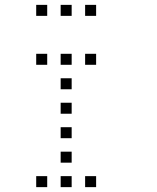

<svg xmlns="http://www.w3.org/2000/svg" viewBox="-20 -793 640 785"><path d="M129 -773Q128 -773 128 -773Q128 -773 128 -772V-729Q128 -728 128 -728Q128 -728 129 -728H172Q173 -728 173 -728Q173 -728 173 -729V-772Q173 -773 173 -773Q173 -773 172 -773ZM229 -773Q228 -773 228 -773Q228 -773 228 -772V-729Q228 -728 228 -728Q228 -728 229 -728H272Q273 -728 273 -728Q273 -728 273 -729V-772Q273 -773 273 -773Q273 -773 272 -773ZM329 -773Q328 -773 328 -773Q328 -773 328 -772V-729Q328 -728 328 -728Q328 -728 329 -728H372Q373 -728 373 -728Q373 -728 373 -729V-772Q373 -773 373 -773Q373 -773 372 -773ZM129 -573Q128 -573 128 -573Q128 -573 128 -572V-529Q128 -528 128 -528Q128 -528 129 -528H172Q173 -528 173 -528Q173 -528 173 -529V-572Q173 -573 173 -573Q173 -573 172 -573ZM229 -573Q228 -573 228 -573Q228 -573 228 -572V-529Q228 -528 228 -528Q228 -528 229 -528H272Q273 -528 273 -528Q273 -528 273 -529V-572Q273 -573 273 -573Q273 -573 272 -573ZM329 -573Q328 -573 328 -573Q328 -573 328 -572V-529Q328 -528 328 -528Q328 -528 329 -528H372Q373 -528 373 -528Q373 -528 373 -529V-572Q373 -573 373 -573Q373 -573 372 -573ZM229 -473Q228 -473 228 -473Q228 -473 228 -472V-429Q228 -428 228 -428Q228 -428 229 -428H272Q273 -428 273 -428Q273 -428 273 -429V-472Q273 -473 273 -473Q273 -473 272 -473ZM229 -373Q228 -373 228 -373Q228 -373 228 -372V-329Q228 -328 228 -328Q228 -328 229 -328H272Q273 -328 273 -328Q273 -328 273 -329V-372Q273 -373 273 -373Q273 -373 272 -373ZM229 -273Q228 -273 228 -273Q228 -273 228 -272V-229Q228 -228 228 -228Q228 -228 229 -228H272Q273 -228 273 -228Q273 -228 273 -229V-272Q273 -273 273 -273Q273 -273 272 -273ZM229 -173Q228 -173 228 -173Q228 -173 228 -172V-129Q228 -128 228 -128Q228 -128 229 -128H272Q273 -128 273 -128Q273 -128 273 -129V-172Q273 -173 273 -173Q273 -173 272 -173ZM129 -73Q128 -73 128 -73Q128 -73 128 -72V-29Q128 -28 128 -28Q128 -28 129 -28H172Q173 -28 173 -28Q173 -28 173 -29V-72Q173 -73 173 -73Q173 -73 172 -73ZM229 -73Q228 -73 228 -73Q228 -73 228 -72V-29Q228 -28 228 -28Q228 -28 229 -28H272Q273 -28 273 -28Q273 -28 273 -29V-72Q273 -73 273 -73Q273 -73 272 -73ZM329 -73Q328 -73 328 -73Q328 -73 328 -72V-29Q328 -28 328 -28Q328 -28 329 -28H372Q373 -28 373 -28Q373 -28 373 -29V-72Q373 -73 373 -73Q373 -73 372 -73Z"/></svg>

Font: Doto Light
Style: Regular
Weight: 300
Monospace: yes
Version: Version 1.000